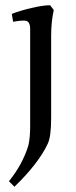

<svg xmlns="http://www.w3.org/2000/svg" viewBox="-20 -452 289 732"><path d="M95 28V-341Q95 -370 78 -373Q64 -375 30 -369L25 -399Q55 -411 99.5 -421.5Q144 -432 171 -432L185 -414Q175 -369 175 -316V-2Q175 69 162 96Q127 171 35 260L14 239Q66 175 88 103Q95 75 95 28Z"/></svg>

Font: Buenard
Style: Regular
Weight: 400
Designer: Gustavo Ibarra
Foundry: FontFuror
Version: Version 1.001 2011